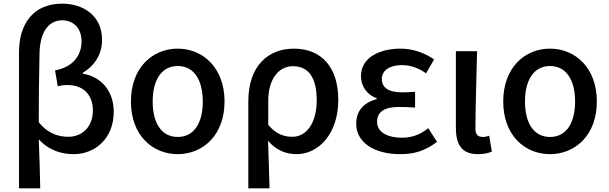

<svg xmlns="http://www.w3.org/2000/svg" viewBox="-20 -830 3332 1050"><path d="M84 200H200C198 110 196 24 192 -68C249 -6 318 13 384 13C494 13 602 -67 602 -219C602 -331 534 -411 433 -427V-432C500 -473 538 -534 538 -613C538 -747 432 -810 320 -810C159 -810 84 -696 84 -544ZM354 -82C302 -82 242 -98 192 -162C192 -286 193 -408 196 -532C197 -651 243 -719 321 -719C376 -719 426 -681 426 -604C426 -534 387 -465 281 -445L296 -358C313 -363 331 -365 349 -365C442 -365 488 -305 488 -226C488 -134 427 -82 354 -82Z M952 13C1090 13 1208 -91 1208 -275C1208 -459 1090 -564 952 -564C813 -564 696 -459 696 -275C696 -91 813 13 952 13ZM952 -81C863 -81 815 -157 815 -275C815 -392 863 -469 952 -469C1041 -469 1089 -392 1089 -275C1089 -157 1041 -81 952 -81Z M1338 200H1454C1452 108 1449 35 1446 -60C1493 -5 1548 13 1603 13C1719 13 1830 -95 1830 -284C1830 -458 1742 -564 1587 -564C1448 -564 1338 -471 1338 -276ZM1580 -82C1537 -82 1493 -93 1447 -147V-279C1447 -403 1508 -468 1582 -468C1673 -468 1712 -397 1712 -282C1712 -153 1653 -82 1580 -82Z M2168 13C2243 13 2302 -3 2370 -54L2322 -129C2273 -90 2227 -77 2180 -77C2093 -77 2042 -110 2042 -164C2042 -218 2082 -245 2161 -245C2189 -245 2218 -244 2250 -242V-328C2223 -326 2200 -325 2178 -325C2102 -325 2068 -353 2068 -398C2068 -447 2115 -474 2177 -474C2225 -474 2269 -458 2310 -429L2354 -505C2302 -541 2238 -564 2172 -564C2056 -564 1954 -516 1954 -413C1954 -363 1983 -313 2040 -293V-288C1977 -271 1928 -231 1928 -153C1928 -48 2031 13 2168 13Z M2594 13C2630 13 2651 7 2670 -1L2655 -88C2643 -83 2631 -81 2621 -81C2595 -81 2580 -93 2580 -126C2580 -246 2586 -408 2589 -550H2473V-133C2473 -41 2503 13 2594 13Z M2988 13C3126 13 3244 -91 3244 -275C3244 -459 3126 -564 2988 -564C2849 -564 2732 -459 2732 -275C2732 -91 2849 13 2988 13ZM2988 -81C2899 -81 2851 -157 2851 -275C2851 -392 2899 -469 2988 -469C3077 -469 3125 -392 3125 -275C3125 -157 3077 -81 2988 -81Z"/></svg>

Font: Source Han Sans JP Medium
Style: Regular
Weight: 500
Designer: Ryoko NISHIZUKA 西塚涼子 (kana, bopomofo & ideographs); Paul D. Hunt (Latin, Greek & Cyrillic); Sandoll Communications 산돌커뮤니
Foundry: Adobe
Version: Version 2.002;hotconv 1.0.116;makeotfexe 2.5.65601